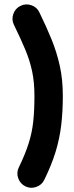

<svg xmlns="http://www.w3.org/2000/svg" viewBox="-20 -775 341 882"><path d="M96.7 81.1Q72.8 69.3 63.7 43.7Q54.7 18.1 66.4 -5.9Q95.7 -66.4 111.3 -115.5Q127 -164.6 132.6 -215.8Q138.2 -267.1 138.2 -334Q138.2 -397 127.7 -446.8Q117.2 -496.6 96.2 -546.9Q75.2 -597.2 43.9 -661.1Q32.2 -685.1 41.3 -710.9Q50.3 -736.8 74.2 -748Q98.1 -759.8 124 -751Q149.9 -742.2 161.1 -717.8Q192.4 -653.8 216.6 -594.7Q240.7 -535.6 254.6 -472.9Q268.6 -410.2 268.6 -334Q268.6 -262.2 261.2 -200.2Q253.9 -138.2 235.4 -77.6Q216.8 -17.1 183.6 50.8Q172.4 74.7 146.5 83.7Q120.6 92.8 96.7 81.1Z"/></svg>

Font: Mikhak-DS1-FD Bold
Style: Bold
Weight: 700
Designer: Amin Abedi
Version: Version 3.2